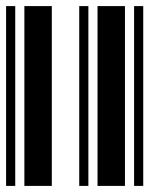

<svg xmlns="http://www.w3.org/2000/svg" viewBox="-20 -610 520 630"><path d="M0 0V-590H30V0ZM60 0V-590H150V0ZM240 0V-590H270V0ZM300 0V-590H390V0ZM420 0V-590H450V0Z"/></svg>

Font: Libre Barcode 39 Extended
Style: Regular
Weight: 400
Version: Version 1.005; ttfautohint (v1.8.3)